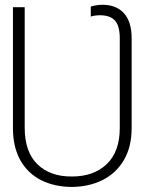

<svg xmlns="http://www.w3.org/2000/svg" viewBox="-20 -757 594 789"><path d="M274.4 11.2Q203.1 10.7 148.7 -16.8Q94.2 -44.4 63.7 -98.4Q33.2 -152.3 33.2 -231V-727.5H81.5V-231Q82 -131.8 134.3 -81.5Q186.5 -31.2 274.4 -31.7Q364.3 -31.2 418.2 -82.3Q472.2 -133.3 472.2 -231V-599.6Q472.2 -650.4 452.4 -672.4Q432.6 -694.3 391.1 -694.3Q381.3 -694.3 372.1 -693.1Q362.8 -691.9 353 -689V-730Q376 -737.3 401.4 -737.3Q458 -737.3 489.5 -702.4Q521 -667.5 521 -599.6V-231Q521 -153.3 489 -99.1Q457 -44.9 401.4 -17.1Q345.7 10.7 274.4 11.2Z"/></svg>

Font: Inter Display Extra Light
Style: Regular
Weight: 200
Designer: Rasmus Andersson
Foundry: rsms
Version: Version 4.000;git-4fc901f